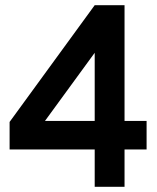

<svg xmlns="http://www.w3.org/2000/svg" viewBox="-20 -720 606 740"><path d="M345 0V-637L411 -607L103 -185L90 -254H545V-144H17V-250L345 -700H460V0Z"/></svg>

Font: Fustat
Style: Bold
Weight: 700
Designer: Mohamed Gaber, Khaled Hosny, Laura Garcia Mut
Foundry: Kief Type Foundry, Alif Type Foundry, Hard Type Foundry
Version: Version 1.007